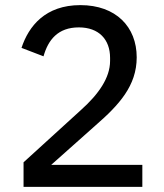

<svg xmlns="http://www.w3.org/2000/svg" viewBox="-20 -730 640 750"><path d="M536 -86H180L353 -240C445 -320 514 -395 514 -506C514 -625 433 -710 294 -710C157 -710 92 -628 64 -543L150 -510C168 -574 206 -623 288 -623C366 -623 410 -576 410 -504V-492C410 -426 365 -362 297 -301L72 -96V0H536Z"/></svg>

Font: IBM Plex Devanagari Text
Style: Regular
Weight: 450
Designer: Mike Abbink, Paul van der Laan, Pieter van Rosmalen, Erin McLaughlin
Foundry: Bold Monday
Version: Version 1.0